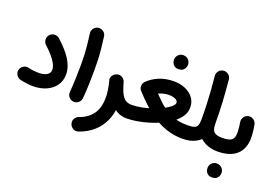

<svg xmlns="http://www.w3.org/2000/svg" viewBox="-124 -1040 2468 1719"><g transform="rotate(20 1110.0 -180.5)"><path d="M25.6 -34.4Q20.3 -9 34.9 14.2Q49.4 37.4 75 43.1Q107.4 50.4 137.2 54.4Q167 58.5 194.3 58.5Q267.2 58.5 322.7 33.4Q378.2 8.3 409.5 -36.4Q440.9 -81.2 440.9 -140.9Q440.9 -176.9 429.5 -212Q418.1 -247.2 395.9 -282.3Q373.7 -317.5 341.7 -353.1Q309.7 -388.7 268.8 -425.3Q248.9 -443.2 221.7 -441.4Q194.6 -439.6 176.8 -419.6Q159.4 -399.9 160.8 -372.7Q162.2 -345.5 182 -327.6Q209.1 -303.3 232.6 -278.3Q256.1 -253.2 273.6 -228.7Q291 -204.2 300.8 -181.5Q310.5 -158.7 310.5 -138.7Q310.5 -107.1 281.6 -89.1Q252.6 -71.2 203.1 -71.2Q182.4 -71.2 155 -74.3Q127.7 -77.5 103.3 -83.4Q77.8 -89.1 54.6 -74.6Q31.4 -60.1 25.6 -34.4Z M514.6 -560.7Q523.2 -497.3 527.9 -452.2Q532.6 -407.1 534.4 -365.9Q536.3 -324.7 536.3 -272.8Q536.3 -205.7 533.6 -135.9Q531 -66.2 526 -5.7Q523.7 20.8 541.1 41.3Q558.6 61.9 585.1 64.2Q611.9 66.5 632.6 48.9Q653.2 31.2 655.5 4.8Q660.5 -55.5 663.1 -126.2Q665.6 -196.9 665.6 -266.2Q665.6 -323.4 663.6 -369.8Q661.6 -416.3 656.7 -465.1Q651.9 -513.9 643.3 -578Q639.9 -604.5 618.3 -620.8Q596.8 -637.1 570.3 -633.7Q543.8 -630.2 527.5 -608.7Q511.2 -587.2 514.6 -560.7Z M863.4 -296.9Q844 -289.7 829.8 -269.3Q815.7 -248.9 823.2 -220.1Q845.3 -136 845.3 -68.4Q845.3 32.3 800.8 91.5Q756.2 150.6 678.3 176.9Q656.7 184.1 642.8 205.9Q628.8 227.8 637.6 258.1Q644.4 281.1 667.9 295.3Q691.4 309.4 720.1 300Q794.9 275 852.2 225.6Q909.5 176.3 941.8 102.7Q974 29.2 974 -68.4Q974 -156 948.6 -252.6Q944.8 -268.6 932.5 -281.4Q920.2 -294.2 902.2 -299.3Q884.3 -304.4 863.4 -296.9ZM822.5 -221.6Q840.1 -170.7 864.4 -123.2Q888.8 -75.7 920.8 -38.3Q952.9 -0.9 993.2 20.9Q1033.6 42.7 1083 42.7H1083.5Q1110.5 42.7 1129.2 23.6Q1147.8 4.5 1147.8 -22Q1147.8 -49 1129.2 -67.8Q1110.5 -86.7 1083.5 -86.7H1083Q1056.8 -86.7 1036.8 -96Q1016.8 -105.3 1001.3 -125.2Q985.8 -145.1 973.2 -176.3Q960.6 -207.5 949 -251.1Q941.9 -276.5 919.3 -291.3Q896.7 -306 871 -299.6Q853.6 -295.4 840.4 -283.1Q827.1 -270.8 821.8 -254.5Q816.5 -238.3 822.5 -221.6Z M1018.7 -22Q1018.7 4.5 1037.8 23.6Q1057 42.7 1083.5 42.7Q1125.6 42.7 1178.6 34.1Q1231.7 25.5 1288.2 8.7Q1344.7 -8.2 1397.7 -32.7Q1450.7 -57.3 1493.2 -88.9Q1535.8 -120.5 1561 -158.8Q1586.2 -197.1 1586.2 -241.6Q1586.2 -286.3 1567.6 -318.8Q1549 -351.4 1517.9 -372.8Q1486.9 -394.2 1449.5 -404.7Q1412.1 -415.2 1374.9 -415.2Q1291.3 -415.2 1227.8 -387.8Q1164.3 -360.4 1123.2 -317.6Q1104.9 -298.2 1107.1 -271.2Q1109.4 -244.1 1129.3 -226.3Q1149.3 -208.9 1174 -213.5Q1198.6 -218.1 1220.6 -232.4Q1257.4 -258.3 1294.6 -271.5Q1331.7 -284.8 1369.8 -284.8Q1407.6 -284.8 1431.9 -273Q1456.2 -261.2 1456.2 -240.8Q1456.2 -223.9 1432.4 -203.3Q1408.7 -182.7 1369.1 -162.2Q1329.6 -141.6 1280.8 -124.5Q1232.1 -107.4 1180.8 -97Q1129.5 -86.7 1083.5 -86.7Q1057 -86.7 1037.8 -67.8Q1018.7 -49 1018.7 -22ZM1121.2 -234.4Q1175.9 -173.8 1231.6 -123.1Q1287.2 -72.4 1347 -35.3Q1406.9 1.8 1473.7 22.3Q1540.5 42.7 1617.2 42.7H1617.7Q1644.7 42.7 1663.3 23.6Q1682 4.5 1682 -22Q1682 -49 1663.3 -67.8Q1644.7 -86.7 1617.7 -86.7H1617.2Q1558 -86.7 1510.2 -98.2Q1462.4 -109.7 1418.6 -136.1Q1374.9 -162.5 1328 -206.7Q1281.1 -250.9 1223.3 -315.7Q1205.7 -335.8 1179.2 -339.3Q1152.7 -342.8 1131.6 -326Q1111 -309.8 1107.3 -282.2Q1103.6 -254.5 1121.2 -234.4ZM1303.1 -598.9Q1303.1 -583.7 1308.2 -569.6Q1313.8 -554.4 1328.1 -542.8Q1342.4 -531.1 1369.6 -531.1Q1396.2 -531.1 1410.9 -542.5Q1425.7 -553.8 1431.3 -569.6Q1437 -585.4 1437 -598.6Q1437 -616.8 1426.5 -633.3Q1418.5 -646.1 1404.1 -654.8Q1389.6 -663.6 1368.9 -663.6Q1340.2 -663.6 1321.7 -643.7Q1303.1 -623.9 1303.1 -598.9Z M1553 -22Q1553 4.5 1572.1 23.6Q1591.2 42.7 1617.7 42.7Q1684.6 42.7 1736.1 17.3Q1787.7 -8.2 1817.3 -57.9Q1846.9 -107.5 1846.9 -180.2Q1846.9 -295.4 1841.1 -393.5Q1835.2 -491.6 1825.4 -597.4Q1822.8 -624.3 1801.9 -641.5Q1781.1 -658.7 1754.6 -656Q1728.1 -653.3 1710.8 -632.7Q1693.4 -612.1 1696 -585.2Q1702.9 -515.3 1707.5 -451Q1712.2 -386.7 1714.8 -320.7Q1717.5 -254.8 1717.5 -180.2Q1717.5 -142 1709.3 -121.6Q1701 -101.3 1679.6 -94Q1658.1 -86.7 1617.7 -86.7Q1591.2 -86.7 1572.1 -67.8Q1553 -49 1553 -22ZM1717.5 -180.2Q1717.5 -106.1 1749.5 -56.4Q1781.4 -6.7 1833.4 18Q1885.5 42.7 1946.3 42.7H1946.8Q1973.8 42.7 1992.4 23.6Q2011.1 4.5 2011.1 -22Q2011.1 -49 1992.4 -67.8Q1973.8 -86.7 1946.8 -86.7H1946.3Q1893.1 -86.7 1870.2 -106.3Q1847.4 -125.9 1847.4 -180.2Q1847.4 -207.2 1828.3 -226Q1809.2 -244.9 1782.2 -244.9Q1755.7 -244.9 1736.6 -226Q1717.5 -207.2 1717.5 -180.2Z M1882.1 -22Q1882.1 4.5 1901.2 23.6Q1920.3 42.7 1946.8 42.7Q2066.4 42.7 2129.2 -13.5Q2191.9 -69.8 2191.9 -173.6Q2191.9 -190.1 2190.6 -209.2Q2189.3 -228.3 2186.6 -249.7Q2183.8 -271.1 2179.2 -294.9Q2174.9 -321.4 2153.8 -337.6Q2132.7 -353.8 2106.2 -350.2Q2079.7 -346.7 2063.5 -325.2Q2047.4 -303.7 2050.5 -277.2Q2054.1 -257.6 2056.2 -238.5Q2058.3 -219.5 2059.4 -203.1Q2060.4 -186.8 2060.4 -174.3Q2060.4 -123 2034.7 -104.9Q2008.9 -86.7 1946.8 -86.7Q1920.3 -86.7 1901.2 -67.8Q1882.1 -49 1882.1 -22ZM1916.4 209.7Q1916.4 224.9 1921.5 239Q1927.1 254.2 1941.4 265.8Q1955.7 277.5 1982.9 277.5Q2009.5 277.5 2024.2 266.1Q2038.9 254.8 2044.6 239Q2050.3 223.1 2050.3 210Q2050.3 191.8 2039.8 175.3Q2031.7 162.5 2017.3 153.7Q2002.9 145 1982.2 145Q1953.5 145 1934.9 164.9Q1916.4 184.7 1916.4 209.7Z"/></g></svg>

Font: Mikhak VF
Style: Regular
Weight: 100
Designer: Amin Abedi
Version: Version 3.001